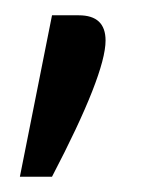

<svg xmlns="http://www.w3.org/2000/svg" viewBox="-20 -105 186 251"><path d="M83 -85Q118 -85 118 -52Q118 -8 48 126H6L48 -85Z"/></svg>

Font: Khand
Style: Regular
Weight: 400
Designer: Devanagari: Sanchit Sawaria, Jyotish Sonowal; Latin: Satya Rajpurohit
Foundry: Indian Type Foundry
Version: Version 1.101;PS 1.0;hotconv 1.0.78;makeotf.lib2.5.61930; tt